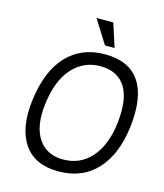

<svg xmlns="http://www.w3.org/2000/svg" viewBox="-131 -996 943 1104"><g transform="rotate(15 341.0 -444.5)"><path d="M405 -899 450 -759H393L305 -899ZM71 -343Q93 -524 180.5 -617Q268 -710 408 -710Q551 -710 614 -617Q677 -524 655 -343Q635 -177 549 -83.5Q463 10 320 10Q180 10 115.5 -83.5Q51 -177 71 -343ZM329 -63Q431 -63 496.5 -137.5Q562 -212 578 -343Q596 -489 549 -563Q502 -637 399 -637Q301 -637 233.5 -563Q166 -489 148 -343Q132 -212 181 -137.5Q230 -63 329 -63Z"/></g></svg>

Font: Haskoy
Style: Italic
Weight: 400
Designer: Ertekin Erdin
Foundry: Ertekin Erdin
Version: Version 2.000; ttfautohint (v1.8.4.7-5d5b)